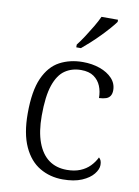

<svg xmlns="http://www.w3.org/2000/svg" viewBox="-87 -824 646 893"><g transform="rotate(10 236.0 -378.0)"><path d="M272 10Q212 10 163.5 -18.5Q115 -47 87 -108Q59 -169 59 -264Q59 -371 86.5 -432Q114 -493 162 -518.5Q210 -544 271 -544Q315 -544 351.5 -531Q388 -518 410 -494.5Q432 -471 432 -439Q432 -423 425.5 -412.5Q419 -402 406 -397.5Q393 -393 373 -392Q373 -423 362.5 -448.5Q352 -474 329.5 -490Q307 -506 269 -506Q226 -506 193.5 -484Q161 -462 143 -409.5Q125 -357 125 -265Q125 -190 144 -139Q163 -88 198 -62.5Q233 -37 283 -37Q319 -37 346 -48Q373 -59 391.5 -78Q410 -97 421 -120Q428 -114 431 -106Q434 -98 434 -86Q434 -66 416 -43.5Q398 -21 362 -5.5Q326 10 272 10ZM228 -619Q243 -638 260 -664Q277 -690 293 -717Q309 -744 319 -766H397V-756Q388 -743 370.5 -723Q353 -703 331.5 -681Q310 -659 288.5 -639.5Q267 -620 250 -606H228Z"/></g></svg>

Font: Noto Serif Hebrew Light
Style: Regular
Weight: 300
Version: Version 2.003